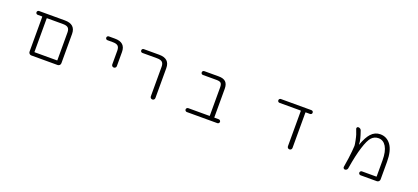

<svg xmlns="http://www.w3.org/2000/svg" viewBox="34 -1421 4932 2263"><g transform="rotate(20 2500.0 -289.0)"><path d="M381.8 -21.5H365.2Q351.6 -21.5 341.3 -31.7Q331.1 -42 331.1 -56.6V-492.2Q331.1 -497.1 326.2 -497.1H273.4Q262.7 -497.1 255.9 -503.9Q249 -510.7 249 -521Q249 -531.2 255.9 -538.1Q262.7 -544.9 273.4 -544.9H596.7Q729.5 -544.9 730.5 -424.8V-56.6Q730.5 -42 720.2 -31.7Q710 -21.5 695.3 -21.5ZM673.8 -420.9Q673.8 -461.9 654.8 -479.5Q635.7 -497.1 588.9 -497.1H390.6Q386.7 -497.1 386.7 -492.2V-74.2Q386.7 -70.3 390.6 -70.3H669.9Q673.8 -70.3 673.8 -74.2Z M1147.5 -497.1Q1137.7 -497.1 1130.9 -503.9Q1124 -510.7 1124 -521Q1124 -531.2 1130.9 -538.1Q1137.7 -544.9 1147.5 -544.9H1224.6Q1356.4 -544.9 1356.4 -424.8V-248Q1356.4 -236.3 1348.1 -228Q1339.8 -219.7 1327.6 -219.7Q1315.4 -219.7 1307.1 -228Q1298.8 -236.3 1298.8 -248V-420.9Q1298.8 -461.9 1279.8 -479.5Q1260.7 -497.1 1214.8 -497.1Z M1585.9 -497.1Q1576.2 -497.1 1569.3 -503.9Q1562.5 -510.7 1562.5 -521Q1562.5 -531.2 1569.3 -538.1Q1576.2 -544.9 1585.9 -544.9H1779.3Q1912.1 -544.9 1912.1 -424.8V-50.8Q1912.1 -38.1 1903.8 -29.8Q1895.5 -21.5 1883.3 -21.5Q1871.1 -21.5 1862.8 -29.8Q1854.5 -38.1 1854.5 -50.8V-420.9Q1854.5 -461.9 1835 -479.5Q1815.4 -497.1 1769.5 -497.1Z M2585.9 -428.7Q2585.9 -467.8 2571.3 -482.4Q2556.6 -497.1 2516.6 -497.1H2345.7Q2335 -497.1 2328.1 -503.9Q2321.3 -510.7 2321.3 -521Q2321.3 -531.2 2328.1 -538.1Q2335 -544.9 2345.7 -544.9H2527.3Q2585.9 -544.9 2614.3 -517.6Q2642.6 -490.2 2642.6 -431.6V-74.2Q2642.6 -70.3 2646.5 -70.3H2699.2Q2709 -70.3 2716.3 -63Q2723.6 -55.7 2723.6 -45.9Q2723.6 -36.1 2716.3 -28.8Q2709 -21.5 2699.2 -21.5H2316.4Q2306.6 -21.5 2299.3 -28.8Q2292 -36.1 2292 -45.9Q2292 -55.7 2299.3 -63Q2306.6 -70.3 2316.4 -70.3H2582Q2585.9 -70.3 2585.9 -74.2Z M3631.8 -50.8Q3631.8 -38.1 3623.5 -29.8Q3615.2 -21.5 3603 -21.5Q3590.8 -21.5 3582.5 -29.8Q3574.2 -38.1 3574.2 -50.8V-492.2Q3574.2 -497.1 3569.3 -497.1H3305.7Q3295.9 -497.1 3289.1 -503.9Q3282.2 -510.7 3282.2 -521Q3282.2 -531.2 3289.1 -538.1Q3295.9 -544.9 3305.7 -544.9H3688.5Q3699.2 -544.9 3706.1 -538.1Q3712.9 -531.2 3712.9 -521Q3712.9 -510.7 3706.1 -503.9Q3699.2 -497.1 3688.5 -497.1H3635.7Q3631.8 -497.1 3631.8 -492.2Z M4495.1 -21.5Q4485.4 -21.5 4478 -28.8Q4470.7 -36.1 4470.7 -45.9Q4470.7 -55.7 4478 -63Q4485.4 -70.3 4495.1 -70.3H4673.8Q4678.7 -70.3 4678.7 -74.2V-275.4Q4678.7 -386.7 4643.1 -445.8Q4607.4 -504.9 4546.9 -504.9Q4496.1 -504.9 4460.9 -468.3Q4425.8 -431.6 4392.6 -325.2Q4360.4 -226.6 4331.1 -48.8Q4329.1 -37.1 4319.8 -29.3Q4310.5 -21.5 4298.8 -21.5Q4288.1 -21.5 4281.2 -29.8Q4274.4 -38.1 4276.4 -48.8Q4289.1 -127.9 4293.9 -161.1Q4299.8 -199.2 4304.7 -254.9Q4309.6 -305.7 4309.6 -323.2Q4309.6 -339.8 4299.8 -386.7Q4291 -430.7 4283.2 -455.1Q4276.4 -473.6 4259.8 -518.6Q4258.8 -522.5 4258.8 -525.4Q4258.8 -531.2 4261.7 -536.1Q4267.6 -544.9 4278.3 -544.9Q4291 -544.9 4301.8 -537.6Q4312.5 -530.3 4316.4 -518.6Q4335.9 -462.9 4344.7 -426.8Q4353.5 -393.6 4354.5 -355.5Q4354.5 -355.5 4355 -355.5Q4355.5 -355.5 4356.4 -355.5Q4391.6 -454.1 4435.5 -502.9Q4483.4 -555.7 4550.8 -555.7Q4633.8 -555.7 4684.1 -485.8Q4734.4 -416 4734.4 -278.3V-56.6Q4734.4 -42 4724.1 -31.7Q4713.9 -21.5 4699.2 -21.5Z"/></g></svg>

Font: Rounded-L Mgen+ 1m light
Style: Regular
Weight: 200
Designer: [Source Han Sans]
Ryoko NISHIZUKA  (kana & ideographs); Paul D. Hunt (Latin, Greek & Cyrillic); Wenlong ZHANG  (bopomofo
Version: Version 1.059.20150602